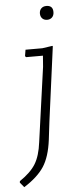

<svg xmlns="http://www.w3.org/2000/svg" viewBox="-100 -677 379 901"><g transform="rotate(-5 90.0 -226.0)"><path d="M154 -645Q185 -645 185 -614Q185 -598 176 -589Q167 -580 153 -580Q138 -580 129.5 -589Q121 -598 121 -612Q121 -627 130 -636Q139 -645 154 -645ZM166 -456 168 -454 121 -101 111 -18Q101 61 71.5 106.5Q42 152 -23 193L-42 170L-41 163Q11 128 34 90.5Q57 53 65 -11L114 -362L118 -414H39L34 -419L39 -449H118Z"/></g></svg>

Font: Alegreya Sans Light
Style: Italic
Weight: 300
Italic angle: -7°
Designer: Juan Pablo del Peral
Foundry: Huerta Tipografica
Version: Version 2.007